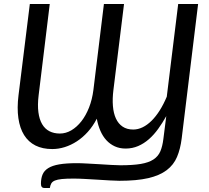

<svg xmlns="http://www.w3.org/2000/svg" viewBox="-20 -737 1043 959"><path d="M645.5 -90Q669 -90 692.2 -101.2Q715.5 -112.5 737 -133.8Q758.5 -155 777.8 -185.5Q797 -216 813 -254L870 -717H969.5L887.5 -45.5Q881 7 864.2 46.8Q847.5 86.5 812.5 113Q777.5 139.5 720.5 152.8Q663.5 166 576 166Q557.5 166 528.8 164.2Q500 162.5 468 160.5Q436 158.5 404 156.8Q372 155 347 155Q311.5 155 289.2 157.2Q267 159.5 254.2 164.8Q241.5 170 236.2 179.2Q231 188.5 229 202H203Q193 202 188.8 196.8Q184.5 191.5 184.5 181Q184.5 154.5 192.5 135Q200.5 115.5 220.8 102.8Q241 90 275.8 84Q310.5 78 364.5 78Q385.5 78 415.5 79.8Q445.5 81.5 476.5 83.2Q507.5 85 535.8 86.8Q564 88.5 581.5 88.5Q643.5 88.5 683.2 81.8Q723 75 746.5 59.5Q770 44 780.8 19Q791.5 -6 796 -43L810.5 -157Q791.5 -123 770.2 -93.5Q749 -64 724 -42Q699 -20 670 -7.5Q641 5 607.5 5Q577.5 5 553.5 -6Q529.5 -17 511.5 -36.5Q493.5 -56 481.5 -83.5Q469.5 -111 463.5 -144Q444 -106.5 418.5 -78.2Q393 -50 363.8 -31Q334.5 -12 303.2 -2.2Q272 7.5 241 7.5Q192.5 7.5 157.2 -10.2Q122 -28 100.5 -62.2Q79 -96.5 71.8 -146.8Q64.5 -197 72.5 -261.5L129 -717H228.5L173 -261.5Q167 -212.5 171.8 -176.5Q176.5 -140.5 190.5 -116.8Q204.5 -93 227 -81.5Q249.5 -70 279 -70Q309 -70 336.5 -86.2Q364 -102.5 386.5 -131.2Q409 -160 424.8 -200Q440.5 -240 446.5 -287.5L499 -717H599.5L546.5 -287.5Q541 -244 544 -207.5Q547 -171 559 -145Q571 -119 592.5 -104.5Q614 -90 645.5 -90Z"/></svg>

Font: Lato Medium
Style: Italic
Weight: 500
Italic angle: -7°
Designer: Lukasz Dziedzic
Foundry: tyPoland Lukasz Dziedzic
Version: Version 2.006; 2014-01-15